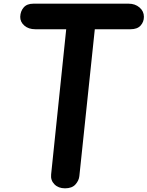

<svg xmlns="http://www.w3.org/2000/svg" viewBox="-20 -1024 802 1044"><path d="M333.5 0Q297.5 0 276 -21.8Q254.5 -43.5 258 -75.5L340 -865H172Q135 -865 112.2 -885Q89.5 -905 90 -932.5Q91 -963 108.8 -983.5Q126.5 -1004 161.5 -1004H679.5Q714.5 -1004 738.5 -983.5Q762.5 -963 762.5 -932.5Q762.5 -905 744.5 -885Q726.5 -865 689.5 -865H495.5L411.5 -66.5Q409 -42 390.2 -21Q371.5 0 333.5 0Z"/></svg>

Font: Edu NSW ACT Hand
Style: Regular
Weight: 400
Designer: Tina and Corey Anderson, Eben Sorkin, Mirko Velimirovic
Foundry: Sorkin Type Co.
Version: Version 2.000